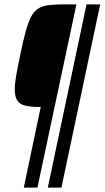

<svg xmlns="http://www.w3.org/2000/svg" viewBox="-20 -708 475 872"><path d="M88 144 165 -222Q121 -222 95.5 -228Q70 -234 58.5 -251.5Q47 -269 47 -302Q47 -327 53.5 -364.5Q60 -402 71 -454Q84 -518 95.5 -560.5Q107 -603 119.5 -628.5Q132 -654 150.5 -667Q169 -680 196.5 -684Q224 -688 264 -688H327L150 144ZM197 144 373 -688H435L259 144Z"/></svg>

Font: Saira Condensed
Style: Italic
Weight: 400
Width: 3
Italic angle: -12°
Designer: Hector Gatti with collaboration of the Omnibus-Type team
Foundry: Omnibus-Type
Version: Version 1.100